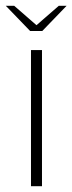

<svg xmlns="http://www.w3.org/2000/svg" viewBox="-43 -643 250 663"><path d="M-23 -623H6L83 -556L160 -623H187L103 -536H61ZM64 -470H102V0H64Z"/></svg>

Font: Smooch Sans Thin Light
Style: Regular
Weight: 300
Version: Version 1.010